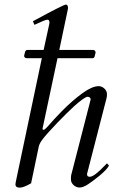

<svg xmlns="http://www.w3.org/2000/svg" viewBox="-20 -824 519 858"><path d="M385 -381V-379L298 -41C297.3 -36.3 297 -29.8 297 -21.5C297 -2.9 315.8 14 335.5 14C346.5 14 359.7 8.8 375 -1.5C399.2 -17.8 454.1 -58.3 467 -84L458 -94L450 -86C417.3 -51.3 394.3 -34 381 -34C373 -34 369 -37.7 369 -45V-47L456 -385C457.3 -389 458 -395.3 458 -404C458 -422.2 439.7 -439 421 -439C401.7 -439 377.7 -428.7 349 -408C320.3 -387.3 289.7 -360.7 257 -328C234.7 -305.7 210.5 -278.5 191.5 -257C183.8 -248.3 178.3 -244 175 -244C171.7 -244 170 -245.7 170 -249L237 -564H394C399.3 -564 402.7 -568 404 -576L407 -588C408.2 -595.1 402.2 -601 396 -601H245L281 -772C283 -781.3 284 -786.3 284 -787C284 -798 280.8 -803.5 274.4 -803.5C267.5 -803.5 218.4 -778.7 127 -729L134 -713C166 -728.3 185.2 -736 191.5 -736C197.8 -736 201 -732 201 -724C201 -720.7 200.3 -716.3 199 -711L175 -601H102C96 -600.3 92.3 -596 91 -588L88 -576C86.6 -569.2 92.6 -564 99 -564H167L57 -42C56.1 -36.4 49 -6.6 49 0C49 9.3 55 14.2 67 14.5H67.9C79.8 14.5 96.9 8 119 -5L153 -168C155 -177.3 160 -187.5 168 -198.5C192.9 -232.7 277.4 -319 312 -350C325.3 -362 337.3 -371.8 348 -379.5C358.7 -387.2 366.2 -391.2 370.5 -391.5C377.8 -392.1 385 -387.5 385 -381Z"/></svg>

Font: fbb
Style: Italic
Weight: 400
Italic angle: -12°
Designer: David J. Perry, Michael Sharpe
Version: Version 0.991